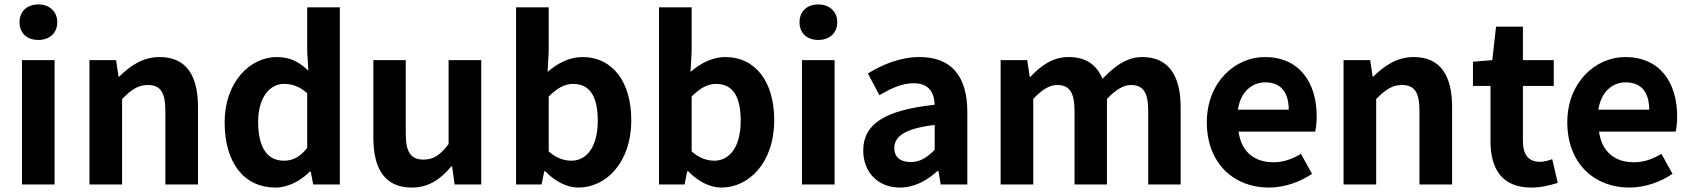

<svg xmlns="http://www.w3.org/2000/svg" viewBox="-20 -831 7618 865"><path d="M79 0H226V-560H79ZM153 -651C203 -651 238 -682 238 -731C238 -779 203 -811 153 -811C101 -811 68 -779 68 -731C68 -682 101 -651 153 -651Z M383 0H530V-385C571 -426 601 -448 646 -448C701 -448 725 -418 725 -331V0H872V-349C872 -490 820 -574 699 -574C623 -574 566 -534 517 -486H514L503 -560H383Z M1221 14C1279 14 1335 -17 1376 -58H1380L1391 0H1511V-798H1364V-601L1369 -513C1329 -550 1290 -574 1227 -574C1107 -574 992 -462 992 -280C992 -96 1081 14 1221 14ZM1259 -107C1185 -107 1143 -165 1143 -282C1143 -393 1196 -453 1259 -453C1295 -453 1330 -442 1364 -411V-165C1332 -123 1298 -107 1259 -107Z M1835 14C1912 14 1965 -24 2013 -81H2017L2028 0H2148V-560H2001V-182C1963 -132 1933 -112 1888 -112C1833 -112 1808 -142 1808 -229V-560H1662V-211C1662 -70 1714 14 1835 14Z M2586 14C2709 14 2824 -97 2824 -290C2824 -461 2741 -574 2603 -574C2548 -574 2492 -547 2447 -507L2452 -597V-798H2305V0H2420L2432 -59H2437C2482 -12 2536 14 2586 14ZM2554 -107C2523 -107 2486 -118 2452 -149V-396C2490 -434 2524 -453 2562 -453C2639 -453 2673 -394 2673 -287C2673 -165 2620 -107 2554 -107Z M3230 14C3353 14 3468 -97 3468 -290C3468 -461 3385 -574 3247 -574C3192 -574 3136 -547 3091 -507L3096 -597V-798H2949V0H3064L3076 -59H3081C3126 -12 3180 14 3230 14ZM3198 -107C3167 -107 3130 -118 3096 -149V-396C3134 -434 3168 -453 3206 -453C3283 -453 3317 -394 3317 -287C3317 -165 3264 -107 3198 -107Z M3593 0H3740V-560H3593ZM3667 -651C3717 -651 3752 -682 3752 -731C3752 -779 3717 -811 3667 -811C3615 -811 3582 -779 3582 -731C3582 -682 3615 -651 3667 -651Z M4034 14C4099 14 4155 -17 4203 -60H4208L4218 0H4338V-327C4338 -489 4265 -574 4123 -574C4035 -574 3955 -540 3890 -500L3942 -402C3994 -433 4044 -456 4096 -456C4165 -456 4189 -414 4191 -359C3966 -335 3869 -272 3869 -153C3869 -57 3934 14 4034 14ZM4083 -101C4040 -101 4009 -120 4009 -164C4009 -215 4054 -252 4191 -268V-156C4156 -121 4125 -101 4083 -101Z M4488 0H4635V-385C4674 -428 4710 -448 4742 -448C4796 -448 4821 -418 4821 -331V0H4967V-385C5007 -428 5043 -448 5075 -448C5128 -448 5153 -418 5153 -331V0H5299V-349C5299 -490 5245 -574 5126 -574C5054 -574 4999 -530 4947 -476C4921 -538 4874 -574 4794 -574C4721 -574 4669 -534 4622 -485H4619L4608 -560H4488Z M5696 14C5765 14 5836 -10 5891 -48L5841 -138C5800 -113 5761 -100 5716 -100C5632 -100 5572 -147 5560 -238H5905C5909 -252 5912 -279 5912 -306C5912 -462 5832 -574 5678 -574C5545 -574 5417 -461 5417 -280C5417 -95 5539 14 5696 14ZM5557 -337C5569 -418 5621 -460 5680 -460C5753 -460 5786 -412 5786 -337Z M6033 0H6180V-385C6221 -426 6251 -448 6296 -448C6351 -448 6375 -418 6375 -331V0H6522V-349C6522 -490 6470 -574 6349 -574C6273 -574 6216 -534 6167 -486H6164L6153 -560H6033Z M6879 14C6928 14 6967 2 6998 -7L6973 -114C6958 -108 6936 -102 6918 -102C6868 -102 6841 -132 6841 -196V-444H6980V-560H6841V-711H6720L6703 -560L6616 -553V-444H6695V-195C6695 -71 6746 14 6879 14Z M7320 14C7389 14 7460 -10 7515 -48L7465 -138C7424 -113 7385 -100 7340 -100C7256 -100 7196 -147 7184 -238H7529C7533 -252 7536 -279 7536 -306C7536 -462 7456 -574 7302 -574C7169 -574 7041 -461 7041 -280C7041 -95 7163 14 7320 14ZM7181 -337C7193 -418 7245 -460 7304 -460C7377 -460 7410 -412 7410 -337Z"/></svg>

Font: Noto Sans TC
Style: Bold
Weight: 700
Designer: Ryoko NISHIZUKA 西塚涼子 (kana, bopomofo & ideographs); Paul D. Hunt (Latin, Greek & Cyrillic); Sandoll Communications 산돌커뮤니
Foundry: Adobe
Version: Version 2.004;hotconv 1.0.118;makeotfexe 2.5.65603